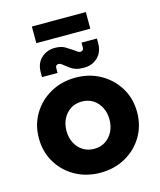

<svg xmlns="http://www.w3.org/2000/svg" viewBox="-126 -946 872 1048"><g transform="rotate(-15 309.5 -422.0)"><path d="M312 12Q233 12 170 -23Q107 -58 70.5 -119Q34 -180 34 -256Q34 -333 70.5 -393.5Q107 -454 170 -489.5Q233 -525 312 -525Q391 -525 453.5 -489.5Q516 -454 552.5 -393.5Q589 -333 589 -256Q589 -180 552.5 -119Q516 -58 453 -23Q390 12 312 12ZM312 -123Q349 -123 376 -141Q403 -159 418 -189Q433 -219 433 -257Q433 -294 418 -324Q403 -354 376 -372Q349 -390 312 -390Q275 -390 247.5 -372Q220 -354 205 -324Q190 -294 190 -257Q190 -219 205 -189Q220 -159 247.5 -141Q275 -123 312 -123ZM372 -565Q346 -565 328 -570.5Q310 -576 297.5 -585.5Q285 -595 273 -604Q265 -611 257.5 -616Q250 -621 242 -621Q235 -621 230 -616.5Q225 -612 225 -603V-575H137V-602Q137 -652 168 -681.5Q199 -711 246 -711Q281 -711 303 -697.5Q325 -684 343 -672Q351 -666 359.5 -660Q368 -654 376 -654Q383 -654 388.5 -658.5Q394 -663 394 -673V-701H481V-674Q481 -624 450 -594.5Q419 -565 372 -565ZM155 -762V-856H460V-762Z"/></g></svg>

Font: MuseoModerno Thin
Style: Bold
Weight: 700
Version: Version 1.003